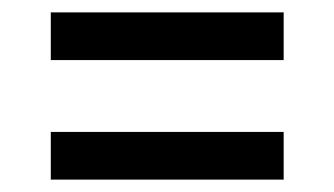

<svg xmlns="http://www.w3.org/2000/svg" viewBox="-20 -486 540 310"><path d="M62 -389H438V-466H62ZM438 -196V-273H62V-196Z"/></svg>

Font: FiraGO Unicode
Style: Regular
Weight: 400
Designer: bBox Type
Foundry: bBox Type GmbH
Version: Version 1.001;PS 001.001;hotconv 1.0.88;makeotf.lib2.5.64775